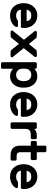

<svg xmlns="http://www.w3.org/2000/svg" viewBox="1414 -2164 940 3808"><g transform="rotate(90 1884.0 -260.0)"><path d="M417 -495.5C379.7 -518.5 336.7 -530 288 -530C239.3 -530 196.3 -518 159 -494C121.7 -470 93 -437.5 73 -396.5C53 -355.5 43 -310 43 -260C43 -206.7 53 -159.7 73 -119C93 -78.3 121.5 -46.7 158.5 -24C195.5 -1.3 238.7 10 288 10C334.7 10 375.3 2.2 410 -13.5C444.7 -29.2 471.2 -47.7 489.5 -69C507.8 -90.3 517 -108 517 -122C517 -128.7 514.3 -134.5 509 -139.5C503.7 -144.5 497.3 -147 490 -147H410C402 -147 395.7 -146 391 -144C386.3 -142 380.3 -138.3 373 -133C353 -117.7 324.7 -110 288 -110C256.7 -110 229.7 -118.5 207 -135.5C184.3 -152.5 173 -175.3 173 -204H507C514.3 -204 520.7 -206.7 526 -212C531.3 -217.3 534 -223.7 534 -231V-276C534 -322 523.8 -364.3 503.5 -403C483.2 -441.7 454.3 -472.5 417 -495.5ZM399 -318H173C175.7 -342 186.8 -363.3 206.5 -382C226.2 -400.7 253.3 -410 288 -410C354.7 -410 391.7 -379.3 399 -318Z M732 -19 850 -165 969 -19C975 -11.7 981.5 -6.7 988.5 -4C995.5 -1.3 1003.7 0 1013 0H1090C1097.3 0 1103.5 -2.7 1108.5 -8C1113.5 -13.3 1116 -20 1116 -28C1116 -33.3 1114.7 -38 1112 -42L934 -261L1108 -478C1110.7 -482 1112 -486.7 1112 -492C1112 -500 1109.5 -506.7 1104.5 -512C1099.5 -517.3 1093.3 -520 1086 -520H1009C999.7 -520 991.5 -518.7 984.5 -516C977.5 -513.3 971 -508.3 965 -501L853 -361L740 -501C734 -508.3 727.5 -513.3 720.5 -516C713.5 -518.7 705.3 -520 696 -520H619C611.7 -520 605.5 -517.3 600.5 -512C595.5 -506.7 593 -500 593 -492C593 -486.7 594.3 -482 597 -478L769 -265L589 -42C586.3 -38 585 -33.3 585 -28C585 -20 587.5 -13.3 592.5 -8C597.5 -2.7 603.7 0 611 0H688C697.3 0 705.5 -1.3 712.5 -4C719.5 -6.7 726 -11.7 732 -19Z M1343 163V-50C1357.7 -34 1377.3 -20 1402 -8C1426.7 4 1457.3 10 1494 10C1537.3 10 1575.5 -0.8 1608.5 -22.5C1641.5 -44.2 1667.3 -72.8 1686 -108.5C1704.7 -144.2 1715 -183 1717 -225C1717.7 -231.7 1718 -243.3 1718 -260C1718 -276.7 1717.7 -288.3 1717 -295C1715 -337 1704.7 -375.8 1686 -411.5C1667.3 -447.2 1641.5 -475.8 1608.5 -497.5C1575.5 -519.2 1537.3 -530 1494 -530C1456.7 -530 1425.7 -524 1401 -512C1376.3 -500 1357 -486 1343 -470V-493C1343 -500.3 1340.3 -506.7 1335 -512C1329.7 -517.3 1323.3 -520 1316 -520H1240C1232.7 -520 1226.3 -517.3 1221 -512C1215.7 -506.7 1213 -500.3 1213 -493V163C1213 170.3 1215.7 176.7 1221 182C1226.3 187.3 1232.7 190 1240 190H1316C1323.3 190 1329.7 187.3 1335 182C1340.3 176.7 1343 170.3 1343 163ZM1555 -373C1577.7 -348.3 1589 -310.7 1589 -260C1589 -254.7 1588.3 -245.3 1587 -232C1583 -190.7 1570 -160 1548 -140C1526 -120 1498 -110 1464 -110C1431.3 -110 1403.8 -120.2 1381.5 -140.5C1359.2 -160.8 1346.3 -188 1343 -222C1342.3 -228.7 1342 -241.3 1342 -260C1342 -278.7 1342.3 -291.3 1343 -298C1346.3 -333.3 1359 -360.8 1381 -380.5C1403 -400.2 1430.7 -410 1464 -410C1502 -410 1532.3 -397.7 1555 -373Z M2180 -495.5C2142.7 -518.5 2099.7 -530 2051 -530C2002.3 -530 1959.3 -518 1922 -494C1884.7 -470 1856 -437.5 1836 -396.5C1816 -355.5 1806 -310 1806 -260C1806 -206.7 1816 -159.7 1836 -119C1856 -78.3 1884.5 -46.7 1921.5 -24C1958.5 -1.3 2001.7 10 2051 10C2097.7 10 2138.3 2.2 2173 -13.5C2207.7 -29.2 2234.2 -47.7 2252.5 -69C2270.8 -90.3 2280 -108 2280 -122C2280 -128.7 2277.3 -134.5 2272 -139.5C2266.7 -144.5 2260.3 -147 2253 -147H2173C2165 -147 2158.7 -146 2154 -144C2149.3 -142 2143.3 -138.3 2136 -133C2116 -117.7 2087.7 -110 2051 -110C2019.7 -110 1992.7 -118.5 1970 -135.5C1947.3 -152.5 1936 -175.3 1936 -204H2270C2277.3 -204 2283.7 -206.7 2289 -212C2294.3 -217.3 2297 -223.7 2297 -231V-276C2297 -322 2286.8 -364.3 2266.5 -403C2246.2 -441.7 2217.3 -472.5 2180 -495.5ZM2162 -318H1936C1938.7 -342 1949.8 -363.3 1969.5 -382C1989.2 -400.7 2016.3 -410 2051 -410C2117.7 -410 2154.7 -379.3 2162 -318Z M2562.5 -373.5C2580.2 -391.2 2609 -400 2649 -400H2714C2721.3 -400 2727.7 -402.7 2733 -408C2738.3 -413.3 2741 -419.7 2741 -427V-493C2741 -500.3 2738.3 -506.7 2733 -512C2727.7 -517.3 2721.3 -520 2714 -520H2669C2638.3 -520 2613 -516 2593 -508C2573 -500 2554 -487.3 2536 -470V-493C2536 -500.3 2533.3 -506.7 2528 -512C2522.7 -517.3 2516.3 -520 2509 -520H2433C2425.7 -520 2419.3 -517.3 2414 -512C2408.7 -506.7 2406 -500.3 2406 -493V-27C2406 -19.7 2408.7 -13.3 2414 -8C2419.3 -2.7 2425.7 0 2433 0H2509C2516.3 0 2522.7 -2.7 2528 -8C2533.3 -13.3 2536 -19.7 2536 -27V-287C2536 -327 2544.8 -355.8 2562.5 -373.5Z M3016.5 -137.5C3004.8 -149.2 2999 -166 2999 -188V-400H3128C3135.3 -400 3141.7 -402.7 3147 -408C3152.3 -413.3 3155 -419.7 3155 -427V-493C3155 -500.3 3152.3 -506.7 3147 -512C3141.7 -517.3 3135.3 -520 3128 -520H2999V-683C2999 -690.3 2996.3 -696.7 2991 -702C2985.7 -707.3 2979.3 -710 2972 -710H2896C2888.7 -710 2882.3 -707.3 2877 -702C2871.7 -696.7 2869 -690.3 2869 -683V-520H2803C2795.7 -520 2789.3 -517.3 2784 -512C2778.7 -506.7 2776 -500.3 2776 -493V-427C2776 -419.7 2778.7 -413.3 2784 -408C2789.3 -402.7 2795.7 -400 2803 -400H2869V-185C2869 -123.7 2885.7 -77.5 2919 -46.5C2952.3 -15.5 3000.7 0 3064 0H3138C3145.3 0 3151.7 -2.7 3157 -8C3162.3 -13.3 3165 -19.7 3165 -27V-93C3165 -100.3 3162.3 -106.7 3157 -112C3151.7 -117.3 3145.3 -120 3138 -120H3077C3048.3 -120 3028.2 -125.8 3016.5 -137.5Z M3611 -495.5C3573.7 -518.5 3530.7 -530 3482 -530C3433.3 -530 3390.3 -518 3353 -494C3315.7 -470 3287 -437.5 3267 -396.5C3247 -355.5 3237 -310 3237 -260C3237 -206.7 3247 -159.7 3267 -119C3287 -78.3 3315.5 -46.7 3352.5 -24C3389.5 -1.3 3432.7 10 3482 10C3528.7 10 3569.3 2.2 3604 -13.5C3638.7 -29.2 3665.2 -47.7 3683.5 -69C3701.8 -90.3 3711 -108 3711 -122C3711 -128.7 3708.3 -134.5 3703 -139.5C3697.7 -144.5 3691.3 -147 3684 -147H3604C3596 -147 3589.7 -146 3585 -144C3580.3 -142 3574.3 -138.3 3567 -133C3547 -117.7 3518.7 -110 3482 -110C3450.7 -110 3423.7 -118.5 3401 -135.5C3378.3 -152.5 3367 -175.3 3367 -204H3701C3708.3 -204 3714.7 -206.7 3720 -212C3725.3 -217.3 3728 -223.7 3728 -231V-276C3728 -322 3717.8 -364.3 3697.5 -403C3677.2 -441.7 3648.3 -472.5 3611 -495.5ZM3593 -318H3367C3369.7 -342 3380.8 -363.3 3400.5 -382C3420.2 -400.7 3447.3 -410 3482 -410C3548.7 -410 3585.7 -379.3 3593 -318Z"/></g></svg>

Font: Rubik
Style: Regular
Weight: 500
Designer: Hubert & Fischer
Foundry: Hubert & Fischer
Version: Version 1.100